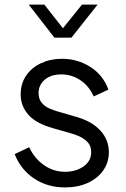

<svg xmlns="http://www.w3.org/2000/svg" viewBox="-20 -804 549 836"><path d="M263 12Q319 12 362 -7.5Q405 -27 429.5 -62Q454 -97 454 -141Q454 -195 417.5 -235Q381 -275 316 -294L227 -320Q213 -324 194.5 -332Q176 -340 162 -356Q148 -372 148 -399Q148 -434 175 -457Q202 -480 247 -480Q293 -480 330.5 -454.5Q368 -429 388 -384L452 -414Q429 -477 373.5 -512.5Q318 -548 250 -548Q200 -548 159 -529Q118 -510 94 -475Q70 -440 70 -393Q70 -343 103 -305Q136 -267 210 -246L287 -224Q303 -220 324 -211Q345 -202 361 -185.5Q377 -169 377 -141Q377 -103 344 -79.5Q311 -56 263 -56Q213 -56 171.5 -85Q130 -114 107 -163L44 -133Q70 -66 128 -27Q186 12 263 12ZM217 -640H291L405 -784H337L254 -681L173 -784H105Z"/></svg>

Font: Plus Jakarta Sans
Style: Regular
Weight: 400
Designer: Gumpita Rahayu
Foundry: Tokotype
Version: Version 2.004; ttfautohint (v1.8.3)